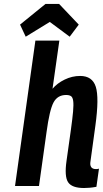

<svg xmlns="http://www.w3.org/2000/svg" viewBox="-20 -934 517 964"><path d="M382.3 -552.7Q342 -552.7 304.5 -534.4Q267 -516.1 243.7 -488.4L278 -730H157.7L55.4 0H175.7L213.7 -270.9Q228.6 -381.6 248.7 -419.4Q268.9 -457.1 311.7 -457.1Q327.3 -457.1 336.1 -451.5Q345 -445.9 347.5 -427.2Q350 -408.6 346.9 -374.1Q343.9 -339.7 335.9 -281.9L314.1 -126.9Q302.7 -48.1 321.9 -19.1Q341.1 10 402.1 10Q416.3 10 430.9 8.6Q445.6 7.3 464.1 3.9L476.9 -87.1Q471.9 -85.4 468.4 -85.3Q465 -85.1 461.3 -85.1Q444.9 -85.1 437.9 -95Q430.9 -104.9 434.3 -124.1L458.9 -303.1Q478.3 -444 460.9 -498.4Q443.6 -552.7 382.3 -552.7ZM208.6 -914.4 80.7 -810.4 109.1 -749.7 230.1 -823.9 329.9 -749.7 375.4 -810.4 276.6 -914.4Z"/></svg>

Font: Secuela ExtLt
Style: Italic
Weight: 200
Italic angle: -8°
Designer: Fernando Haro
Foundry: deFharo
Version: Version 1.704